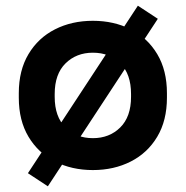

<svg xmlns="http://www.w3.org/2000/svg" viewBox="-20 -583 652 674"><path d="M306 14Q232 14 173 -16Q114 -46 80 -103Q46 -160 46 -240V-256Q46 -336 80 -393Q114 -450 173 -480Q232 -510 306 -510Q380 -510 439 -480Q498 -450 532 -393Q566 -336 566 -256V-240Q566 -160 532 -103Q498 -46 439 -16Q380 14 306 14ZM306 -98Q364 -98 402 -135.5Q440 -173 440 -243V-253Q440 -323 402.5 -360.5Q365 -398 306 -398Q248 -398 210 -360.5Q172 -323 172 -253V-243Q172 -173 210 -135.5Q248 -98 306 -98ZM148 71 78 25 464 -563 534 -517Z"/></svg>

Font: Space Grotesk Light
Style: Bold
Weight: 700
Version: Version 2.000